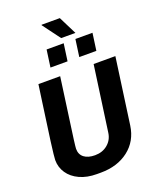

<svg xmlns="http://www.w3.org/2000/svg" viewBox="-187 -1159 1046 1278"><g transform="rotate(-20 336.5 -520.0)"><path d="M266 -686 227 -404Q200 -215 200 -195Q200 -155 228 -133.5Q256 -112 305 -112Q358 -112 394.5 -142.5Q431 -173 438 -221L503 -686H657L592 -218Q577 -112 498 -51Q419 10 301 10H273Q204 10 152 -14Q100 -38 72 -79.5Q44 -121 44 -172Q44 -193 58 -300Q72 -407 97 -580L112 -686ZM460 -922H359L266 -1047L267 -1050H396ZM363 -884 346 -762H225L242 -884ZM567 -884 550 -762H429L446 -884Z"/></g></svg>

Font: Chivo
Style: Bold Italic
Weight: 700
Italic angle: -8.05°
Designer: Hector Gatti
Foundry: Omnibus-Type
Version: Version 1.007